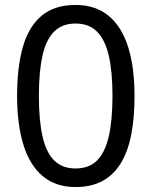

<svg xmlns="http://www.w3.org/2000/svg" viewBox="-20 -745 612 775"><path d="M523 -358Q523 -271 510 -203Q497 -135 468.5 -87.5Q440 -40 394.5 -15Q349 10 285 10Q205 10 152.5 -34Q100 -78 74.5 -160.5Q49 -243 49 -358Q49 -474 72.5 -556Q96 -638 148 -681.5Q200 -725 285 -725Q365 -725 418 -681.5Q471 -638 497 -556Q523 -474 523 -358ZM137 -358Q137 -260 151.5 -195Q166 -130 198.5 -97.5Q231 -65 285 -65Q339 -65 371.5 -97Q404 -129 419 -194.5Q434 -260 434 -358Q434 -456 419 -520.5Q404 -585 371.5 -617.5Q339 -650 285 -650Q231 -650 198.5 -617.5Q166 -585 151.5 -520.5Q137 -456 137 -358Z"/></svg>

Font: Noto Sans Lao Looped
Style: Regular
Weight: 400
Designer: Mark Frömberg, Ben Mitchell
Foundry: The Fontpad Ltd
Version: Version 1.001